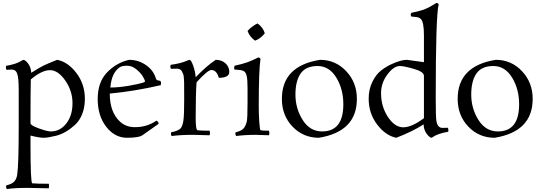

<svg xmlns="http://www.w3.org/2000/svg" viewBox="-20 -915 3675 1303"><path d="M59 -443 24 -441Q20 -448 20 -459L21 -468Q91 -480 125 -502L137 -509Q152 -509 171 -483.5Q190 -458 192 -421Q249 -457 275.5 -470Q302 -483 368 -509Q441 -495 498.5 -419.5Q556 -344 556 -244Q556 -187 538 -141.5Q520 -96 490 -68.5Q460 -41 428 -22Q396 -3 362 6Q304 20 275.5 20Q247 20 187 5V61Q187 328 199 329Q229 332 311 332Q313 339 313 348Q313 357 311 363L167 360Q81 360 27 368Q21 362 21 351L23 343Q64 333 78.5 315Q93 297 97 269Q107 199 107 -59V-303Q107 -383 97.5 -413Q88 -443 59 -443ZM187 -79Q187 -64 244 -43.5Q301 -23 324 -23Q388 -23 430 -77Q472 -131 472 -214.5Q472 -298 423 -368.5Q374 -439 319 -439Q264 -439 189 -376Q187 -293 187 -79Z M896 -52Q978 -52 1041 -96Q1055 -91 1057 -75L949 1Q925 20 842 20Q759 20 701 -54.5Q643 -129 643 -243Q643 -357 706 -423Q769 -489 856 -509Q932 -509 990 -458Q1025 -428 1039 -380Q1042 -368 1067 -367Q1073 -360 1073 -352.5Q1073 -345 1071 -337Q895 -296 725 -280Q725 -152 796 -88Q836 -52 896 -52ZM959 -357Q964 -360 964 -364.5Q964 -369 951.5 -392.5Q939 -416 908 -442.5Q877 -469 843 -469Q809 -469 793 -459Q737 -421 729 -321Q783 -321 852 -332.5Q921 -344 959 -357Z M1180 -449 1141 -448Q1136 -453 1136 -463L1138 -475Q1206 -484 1249 -503Q1263 -509 1266 -509Q1277 -509 1291 -469.5Q1305 -430 1308 -391Q1383 -469 1444 -509Q1484 -509 1510 -485.5Q1536 -462 1536 -427Q1536 -387 1465 -387Q1450 -440 1414 -440Q1390 -440 1314 -357Q1308 -281 1308 -115Q1308 -32 1321 -31Q1344 -28 1402 -28Q1405 -21 1405 -12Q1405 -3 1402 3L1290 0Q1208 0 1145 8Q1140 2 1140 -9L1141 -17Q1194 -27 1209 -48Q1220 -64 1225 -99.5Q1230 -135 1230 -239Q1230 -343 1229.5 -354Q1229 -365 1228 -383Q1227 -401 1224 -410Q1221 -419 1215 -430Q1205 -449 1180 -449Z M1805 3 1715 0Q1645 0 1583 8Q1577 0 1577 -9L1579 -17Q1622 -27 1637 -48Q1648 -64 1654 -86.5Q1660 -109 1660 -216V-312Q1660 -374 1654.5 -398Q1649 -422 1638 -430Q1627 -438 1609 -440L1572 -443Q1569 -447 1569 -456L1572 -469Q1624 -480 1656.5 -491.5Q1689 -503 1733 -525Q1744 -525 1748 -513Q1736 -445 1736 -189Q1736 -143 1739.5 -87.5Q1743 -32 1749 -31Q1764 -28 1805 -28Q1808 -21 1808 -12Q1808 -3 1805 3ZM1711 -639Q1675 -664 1660 -705Q1672 -719 1692.5 -734.5Q1713 -750 1728 -756Q1766 -728 1777 -689Q1749 -653 1711 -639Z M2402 -244Q2402 -22 2144 20Q2038 20 1965.5 -55.5Q1893 -131 1893 -244Q1893 -468 2152 -509Q2257 -509 2329.5 -432Q2402 -355 2402 -244ZM2166 -23Q2310 -23 2310 -207Q2310 -311 2262 -389Q2214 -467 2135 -467Q2056 -467 2020.5 -416.5Q1985 -366 1985 -272.5Q1985 -179 2034 -101Q2083 -23 2166 -23Z M2937 -249Q2937 -116 2942 -92Q2950 -47 2983 -47Q2995 -47 3019 -48Q3023 -41 3023 -31L3022 -21Q2954 -9 2922 12L2910 20Q2895 20 2875 -8Q2855 -36 2855 -71Q2777 -21 2669 20Q2596 5 2539 -70.5Q2482 -146 2482 -245Q2482 -309 2507 -359.5Q2532 -410 2566 -436.5Q2600 -463 2640 -481Q2702 -509 2741 -509Q2745 -509 2857 -493V-675Q2857 -766 2836 -786Q2825 -797 2807 -799L2771 -803Q2767 -811 2767 -815L2771 -828Q2814 -836 2854 -849Q2894 -864 2941 -895Q2953 -895 2957 -885Q2937 -809 2937 -249ZM2857 -113V-400Q2857 -428 2789 -447.5Q2721 -467 2694 -467Q2652 -467 2609 -409.5Q2566 -352 2566 -283Q2566 -192 2612.5 -121.5Q2659 -51 2716.5 -51Q2774 -51 2857 -113Z M3595 -244Q3595 -22 3337 20Q3231 20 3158.5 -55.5Q3086 -131 3086 -244Q3086 -468 3345 -509Q3450 -509 3522.5 -432Q3595 -355 3595 -244ZM3359 -23Q3503 -23 3503 -207Q3503 -311 3455 -389Q3407 -467 3328 -467Q3249 -467 3213.5 -416.5Q3178 -366 3178 -272.5Q3178 -179 3227 -101Q3276 -23 3359 -23Z"/></svg>

Font: Rosarivo
Style: Regular
Weight: 400
Designer: Pablo Ugerman
Foundry: Pablo Ugerman
Version: Version 1.003